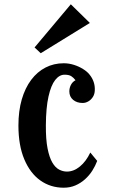

<svg xmlns="http://www.w3.org/2000/svg" viewBox="-20 -855 540 895"><path d="M310.1 -835 398.9 -748 169.9 -606.9 141.1 -633.8ZM276.9 -560.1Q301.3 -560.1 324.5 -552.7Q347.7 -545.4 366.9 -533.4Q386.2 -521.5 397 -507.8Q410.6 -491.2 416.7 -472.7Q422.9 -454.1 421.9 -434.1Q421.4 -416.5 413.1 -403.3Q404.8 -390.1 392.1 -382.6Q379.4 -375 365.2 -375Q338.4 -375 320.8 -389.6Q303.2 -404.3 303.2 -429.2Q303.2 -444.8 310.5 -459.2Q317.9 -473.6 332 -481Q322.8 -493.2 312 -500Q301.3 -506.8 280.8 -506.8Q256.8 -506.8 237.3 -482.2Q217.8 -457.5 206.1 -405.3Q194.3 -353 193.8 -270Q193.4 -205.1 201.7 -163.1Q210 -121.1 223.9 -97.4Q237.8 -73.7 255.6 -64.5Q273.4 -55.2 292 -55.2Q323.7 -55.2 352.5 -78.9Q381.3 -102.5 400.9 -144L433.1 -105Q424.3 -81.5 410.2 -59.3Q396 -37.1 376.2 -19.3Q356.4 -1.5 331.5 9.3Q306.6 20 276.9 20Q215.8 20 168.2 -13.7Q120.6 -47.4 93.3 -112.3Q65.9 -177.2 65.9 -270Q65.9 -337.9 81.5 -391.6Q97.2 -445.3 125.5 -482.9Q153.8 -520.5 192.4 -540.3Q231 -560.1 276.9 -560.1Z"/></svg>

Font: BIZ UDMincho
Style: Bold
Weight: 700
Monospace: yes
Designer: TypeBank Co., Ltd.
Foundry: Morisawa Inc.
Version: Version 1.06